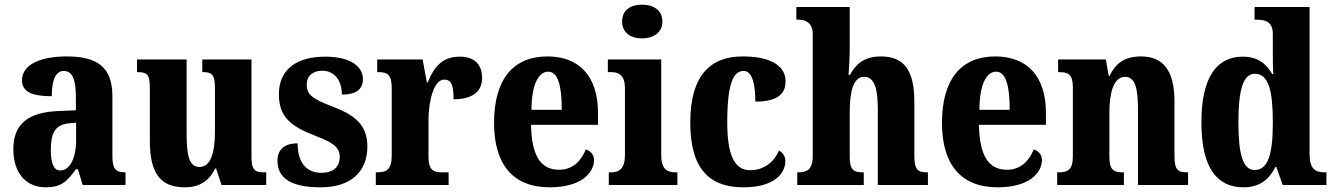

<svg xmlns="http://www.w3.org/2000/svg" viewBox="-20 -790 5699 820"><path d="M175 10C240 10 265 -13 304 -67H313L333 0H516V-54H513C473 -54 460 -70 460 -125V-379C460 -504 395 -549 265 -549C160 -549 74 -518 74 -447C74 -399 115 -379 201 -379C201 -448 218 -487 252 -487C290 -487 304 -449 304 -374V-319L232 -316C102 -311 37 -262 37 -153C37 -42 99 10 175 10ZM237 -62C209 -62 197 -94 197 -149C197 -221 215 -257 273 -263L305 -266V-191C305 -114 278 -62 237 -62Z M769 10C831 10 872 -16 899 -70H903L926 0H1117V-54H1107C1075 -54 1054 -59 1054 -117V-536H844V-482H847C879 -482 898 -476 898 -419V-228C898 -136 879 -77 832 -77C788 -77 777 -125 777 -219V-536H565V-482H568C612 -482 620 -468 620 -411V-188C620 -53 663 10 769 10Z M1349 10C1481 10 1549 -59 1549 -164C1549 -262 1489 -301 1395 -337C1314 -368 1290 -386 1290 -429C1290 -466 1317 -488 1356 -488C1404 -488 1440 -452 1440 -386C1502 -386 1530 -409 1530 -453C1530 -501 1484 -548 1369 -548C1250 -548 1171 -496 1171 -387C1171 -291 1222 -250 1327 -210C1400 -182 1431 -162 1431 -120C1431 -82 1409 -52 1352 -52C1291 -52 1251 -93 1251 -178C1204 -178 1165 -158 1165 -104C1165 -37 1211 10 1349 10Z M1585 0H1896V-54H1866C1833 -54 1810 -62 1810 -121V-276C1810 -359 1833 -450 1877 -450C1910 -450 1917 -421 1917 -366C1991 -366 2039 -394 2039 -457C2039 -510 2011 -548 1944 -548C1875 -548 1836 -512 1807 -438H1803L1785 -536H1591V-482H1595C1633 -482 1653 -473 1653 -414V-126C1653 -63 1629 -54 1589 -54H1585Z M2328 10C2464 10 2517 -53 2517 -107C2517 -130 2501 -146 2482 -152C2462 -103 2427 -65 2367 -65C2290 -65 2250 -124 2248 -257H2534V-308C2534 -466 2452 -549 2318 -549C2173 -549 2090 -453 2090 -265C2090 -91 2168 10 2328 10ZM2379 -321H2250C2250 -427 2279 -484 2322 -484C2362 -484 2380 -423 2379 -321Z M2722 -626C2769 -626 2809 -650 2809 -698C2809 -748 2769 -770 2722 -770C2674 -770 2637 -748 2637 -698C2637 -650 2674 -626 2722 -626ZM2580 0H2873V-54H2863C2829 -54 2804 -69 2804 -126V-536H2576V-482H2591C2624 -482 2649 -467 2649 -414V-127C2649 -70 2625 -54 2590 -54H2580Z M3154 10C3291 10 3334 -52 3334 -102C3334 -122 3324 -138 3307 -147C3287 -100 3244 -63 3184 -63C3114 -63 3086 -133 3086 -267C3086 -437 3113 -487 3156 -487C3194 -487 3206 -426 3206 -356C3316 -356 3335 -401 3335 -444C3335 -500 3285 -549 3152 -549C3026 -549 2928 -482 2928 -266C2928 -60 3018 10 3154 10Z M3385 0H3669V-54H3666C3627 -54 3609 -63 3609 -120V-308C3609 -388 3620 -462 3671 -462C3713 -462 3729 -413 3729 -327V0H3943V-54H3940C3901 -54 3885 -63 3885 -125V-356C3885 -491 3840 -549 3742 -549C3666 -549 3632 -511 3610 -470H3604C3606 -496 3609 -545 3609 -592V-760H3381V-706H3394C3411 -706 3451 -698 3451 -646V-123C3451 -63 3424 -54 3389 -54H3385Z M4241 10C4377 10 4430 -53 4430 -107C4430 -130 4414 -146 4395 -152C4375 -103 4340 -65 4280 -65C4203 -65 4163 -124 4161 -257H4447V-308C4447 -466 4365 -549 4231 -549C4086 -549 4003 -453 4003 -265C4003 -91 4081 10 4241 10ZM4292 -321H4163C4163 -427 4192 -484 4235 -484C4275 -484 4293 -423 4292 -321Z M4495 0H4780V-54H4776C4737 -54 4718 -63 4718 -120V-308C4718 -388 4734 -462 4785 -462C4828 -462 4840 -412 4840 -327V0H5054V-54H5050C5011 -54 4996 -63 4996 -125V-356C4996 -491 4946 -549 4853 -549C4779 -549 4743 -516 4719 -466H4715L4703 -536H4499V-482H4503C4542 -482 4562 -473 4562 -417V-123C4562 -63 4539 -54 4500 -54H4495Z M5291 10C5359 10 5400 -23 5427 -77H5431L5458 0H5645V-54H5637C5595 -54 5573 -71 5573 -132V-760H5338V-706H5346C5384 -706 5416 -698 5416 -644V-585C5416 -547 5416 -504 5418 -474H5413C5389 -516 5353 -548 5288 -548C5176 -548 5111 -460 5111 -267C5111 -75 5176 10 5291 10ZM5338 -64C5288 -64 5269 -132 5269 -268C5269 -402 5288 -475 5339 -475C5398 -475 5416 -402 5416 -269C5416 -135 5398 -64 5338 -64Z"/></svg>

Font: Noto Serif Sinhala Condensed ExtraBold
Style: Regular
Weight: 800
Width: 3
Designer: Jelle Bosma - Monotype Design Team
Foundry: Monotype Imaging Inc.
Version: Version 2.007